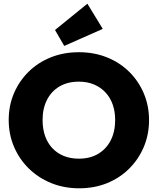

<svg xmlns="http://www.w3.org/2000/svg" viewBox="-20 -1004 852 1037"><path d="M408 13Q326 13 257 -15Q188 -43 136.5 -93Q85 -143 56 -210.5Q27 -278 27 -356Q27 -434 55.5 -500.5Q84 -567 135 -617Q186 -667 255 -694.5Q324 -722 406 -722Q488 -722 557 -694.5Q626 -667 677 -617Q728 -567 756.5 -500Q785 -433 785 -355Q785 -277 756.5 -210Q728 -143 677 -92.5Q626 -42 557.5 -14.5Q489 13 408 13ZM406 -147Q466 -147 510 -173Q554 -199 578 -246Q602 -293 602 -356Q602 -402 588.5 -440Q575 -478 549 -505.5Q523 -533 487 -548Q451 -563 406 -563Q346 -563 302 -537.5Q258 -512 234 -465Q210 -418 210 -356Q210 -308 223.5 -269.5Q237 -231 263 -203.5Q289 -176 325 -161.5Q361 -147 406 -147ZM327 -756 277 -842 452 -984 535 -848Z"/></svg>

Font: Outfit ExtraBold
Style: Regular
Weight: 800
Designer: Rodrigo Fuenzalida
Foundry: fragTYPE
Version: Version 1.100;gftools[0.9.27]